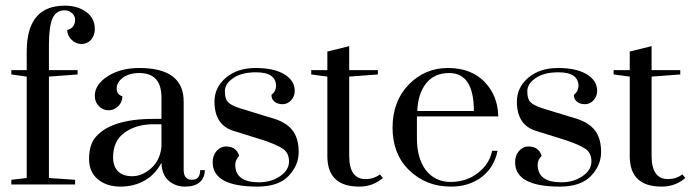

<svg xmlns="http://www.w3.org/2000/svg" viewBox="-20 -660 2475 687"><path d="M20.5 0V-16.7L75.6 -23.1V-385.9L20.5 -393.6V-409H75.6V-475.6Q75.6 -639.7 211.5 -639.7Q257.7 -639.7 288.5 -617.3Q319.2 -594.9 319.2 -556.4Q319.2 -533.3 305.8 -517.9Q292.3 -502.6 271.8 -502.6Q251.3 -502.6 235.9 -517.9Q220.5 -533.3 220.5 -552.6Q248.7 -560.3 248.7 -589.7Q248.7 -602.6 237.8 -612.8Q226.9 -623.1 211.5 -623.1Q180.8 -623.1 167.9 -594.2Q155.1 -565.4 155.1 -500V-409H257.7V-393.6L155.1 -385.9V-23.1L248.7 -16.7V0Z M557.7 -78.2Q537.2 -37.2 498.7 -14.7Q460.3 7.7 410.9 7.7Q361.5 7.7 330.1 -18.6Q298.7 -44.9 298.7 -91Q298.7 -137.2 317.9 -164.1Q371.8 -234.6 529.5 -234.6H557.7V-311.5Q557.7 -398.7 478.2 -398.7Q442.3 -398.7 419.9 -382.1Q397.4 -365.4 397.4 -343.6Q397.4 -321.8 417.9 -315.4Q417.9 -294.9 403.2 -280.1Q388.5 -265.4 367.9 -265.4Q348.7 -265.4 334 -280.1Q319.2 -294.9 319.2 -316.7Q319.2 -357.7 365.4 -387.2Q411.5 -416.7 478.2 -416.7Q638.5 -416.7 637.2 -294.9V-52.6Q637.2 -16.7 666.7 -16.7Q696.2 -16.7 696.2 -51.3H712.8Q712.8 -24.4 694.9 -8.3Q676.9 7.7 642.3 7.7Q607.7 7.7 583.3 -13.5Q559 -34.6 557.7 -78.2ZM557.7 -134.6V-215.4H529.5Q467.9 -215.4 426.3 -185.9Q384.6 -156.4 384.6 -97.4Q384.6 -65.4 401.9 -47.4Q419.2 -29.5 453.8 -29.5Q488.5 -29.5 520.5 -57.7Q552.6 -85.9 557.7 -134.6Z M821.8 -70.5Q821.8 -7.7 906.4 -7.7Q950 -7.7 982.1 -29.5Q1014.1 -51.3 1014.1 -82.1Q1014.1 -112.8 992.3 -127.6Q970.5 -142.3 920.5 -159L817.9 -191Q747.4 -211.5 747.4 -296.2Q747.4 -347.4 788.5 -382.1Q829.5 -416.7 894.9 -416.7Q960.3 -416.7 997.4 -394.2Q1034.6 -371.8 1034.6 -334.6Q1034.6 -315.4 1021.8 -301.3Q1009 -287.2 991 -287.2Q973.1 -287.2 962.2 -296.2Q951.3 -305.1 951.3 -320.5Q966.7 -332.1 967.9 -351.3Q967.9 -401.3 896.2 -401.3Q844.9 -401.3 814.7 -380.8Q784.6 -360.3 784.6 -333.3Q784.6 -306.4 795.5 -294.9Q806.4 -283.3 837.2 -273.1L962.8 -234.6Q1006.4 -220.5 1027.6 -192.3Q1048.7 -164.1 1048.7 -116Q1048.7 -67.9 1012.2 -30.1Q975.6 7.7 901.3 7.7Q741 7.7 741 -79.5Q741 -103.8 755.1 -119.9Q769.2 -135.9 788.5 -135.9Q825.6 -135.9 835.9 -102.6Q821.8 -87.2 821.8 -70.5Z M1332.1 -409V-393.6L1229.5 -385.9V-102.6Q1229.5 -17.9 1289.7 -19.2Q1316.7 -19.2 1339.7 -35.9L1350 -23.1Q1314.1 7.7 1265.4 7.7Q1151.3 7.7 1151.3 -101.3V-385.9L1093.6 -393.6V-409H1151.3V-475.6L1229.5 -494.9V-409Z M1689.7 -41Q1730.8 -71.8 1741 -120.5H1760.3Q1748.7 -61.5 1703.8 -26.9Q1659 7.7 1593.6 7.7Q1503.8 7.7 1443.6 -51.3Q1384.6 -109 1384.6 -203.2Q1384.6 -297.4 1442.3 -357.1Q1500 -416.7 1582.7 -416.7Q1665.4 -416.7 1713.5 -367.3Q1761.5 -317.9 1762.8 -243.6H1471.8V-165.4Q1471.8 -94.9 1502.6 -52.6Q1535.9 -9 1592.3 -9Q1648.7 -9 1689.7 -41ZM1587.2 -398.7Q1534.6 -398.7 1505.1 -362.2Q1475.6 -325.6 1473.1 -262.8H1675.6Q1675.6 -398.7 1587.2 -398.7Z M1903.8 -70.5Q1903.8 -7.7 1988.5 -7.7Q2032.1 -7.7 2064.1 -29.5Q2096.2 -51.3 2096.2 -82.1Q2096.2 -112.8 2074.4 -127.6Q2052.6 -142.3 2002.6 -159L1900 -191Q1829.5 -211.5 1829.5 -296.2Q1829.5 -347.4 1870.5 -382.1Q1911.5 -416.7 1976.9 -416.7Q2042.3 -416.7 2079.5 -394.2Q2116.7 -371.8 2116.7 -334.6Q2116.7 -315.4 2103.8 -301.3Q2091 -287.2 2073.1 -287.2Q2055.1 -287.2 2044.2 -296.2Q2033.3 -305.1 2033.3 -320.5Q2048.7 -332.1 2050 -351.3Q2050 -401.3 1978.2 -401.3Q1926.9 -401.3 1896.8 -380.8Q1866.7 -360.3 1866.7 -333.3Q1866.7 -306.4 1877.6 -294.9Q1888.5 -283.3 1919.2 -273.1L2044.9 -234.6Q2088.5 -220.5 2109.6 -192.3Q2130.8 -164.1 2130.8 -116Q2130.8 -67.9 2094.2 -30.1Q2057.7 7.7 1983.3 7.7Q1823.1 7.7 1823.1 -79.5Q1823.1 -103.8 1837.2 -119.9Q1851.3 -135.9 1870.5 -135.9Q1907.7 -135.9 1917.9 -102.6Q1903.8 -87.2 1903.8 -70.5Z M2414.1 -409V-393.6L2311.5 -385.9V-102.6Q2311.5 -17.9 2371.8 -19.2Q2398.7 -19.2 2421.8 -35.9L2432.1 -23.1Q2396.2 7.7 2347.4 7.7Q2233.3 7.7 2233.3 -101.3V-385.9L2175.6 -393.6V-409H2233.3V-475.6L2311.5 -494.9V-409Z"/></svg>

Font: Suranna
Style: Regular
Weight: 400
Version: Version 1.0.5; ttfautohint (v1.2.42-39fb)